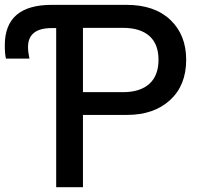

<svg xmlns="http://www.w3.org/2000/svg" viewBox="-60 -779 831 799"><path d="M-40 -590.8Q-40 -758.8 155.3 -758.8H243.2V-662.1H155.3Q56.6 -662.1 56.6 -583Q56.6 -562.5 62.5 -535.2H-35.2Q-40 -552.7 -40 -590.8ZM173.8 0V-758.8H466.8Q583 -758.8 648.9 -696.3Q714.8 -633.8 714.8 -530.3Q714.8 -423.8 647.5 -362.3Q580.1 -300.8 468.8 -300.8H285.2V0ZM285.2 -395.5H452.1Q522.5 -395.5 561 -429.7Q599.6 -463.9 599.6 -530.3Q599.6 -595.7 561.5 -629.4Q523.4 -663.1 451.2 -663.1H285.2Z"/></svg>

Font: Gothic A1 SemiBold
Style: Regular
Weight: 600
Version: Version 2.50